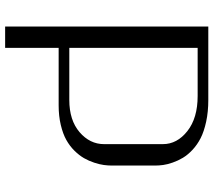

<svg xmlns="http://www.w3.org/2000/svg" viewBox="-62 -770 832 748"><g transform="rotate(90 354.0 -396.0)"><path d="M166.5 -750V-250H369.6Q448.2 -250 494.9 -290Q541.5 -330.1 541.5 -385.3V-614.7Q541.5 -669.9 490.7 -710Q439.9 -750 354 -750ZM83.5 -791.5H369.6Q415.5 -791.5 453.9 -783.2Q492.2 -774.9 518.1 -761.7Q543.9 -748.5 563.7 -730Q583.5 -711.4 594.7 -692.6Q606 -673.8 613.3 -652.8Q620.6 -631.8 622.8 -615.5Q625 -599.1 625 -583.5V-416.5Q625 -400.9 622.8 -384.5Q620.6 -368.2 613.8 -347.2Q606.9 -326.2 596.2 -307.4Q585.4 -288.6 567.1 -270Q548.8 -251.5 525.1 -238.3Q501.5 -225.1 466.8 -216.8Q432.1 -208.5 390.6 -208.5H166.5V0H83.5Z"/></g></svg>

Font: Resagnicto
Style: Regular
Weight: 500
Version: Version 0.9991